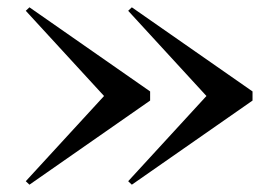

<svg xmlns="http://www.w3.org/2000/svg" viewBox="-20 -650 734 525"><path d="M340.5 -145 330.5 -154.5 544.5 -387.5 330.5 -620.5 340.5 -630 670.5 -400V-375ZM60.5 -145 50.5 -154.5 264.5 -387.5 50.5 -620.5 60.5 -630 390.5 -400V-375Z"/></svg>

Font: Bodoni Moda SC 11pt
Style: Regular
Weight: 400
Version: Version 2.005